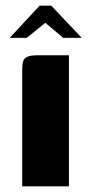

<svg xmlns="http://www.w3.org/2000/svg" viewBox="-20 -654 321 674"><path d="M58 0Q58 -102 58 -204Q58 -306 58 -408Q58 -425 60.5 -436.5Q63 -448 74.5 -454Q86 -460 112 -460H222V0ZM14 -521 119 -634H160L267 -521H202L139 -574L74 -521Z"/></svg>

Font: r_Genos
Style: Bold
Weight: 700
Designer: Robert E. Leuschke
Foundry: Robert E. Leuschke
Version: Version 2.000;June 29, 2024;FontCreator 14.0.0.2814 32-bit